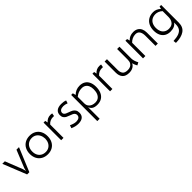

<svg xmlns="http://www.w3.org/2000/svg" viewBox="356 -1958 3663 3663"><g transform="rotate(-45 2187.5 -126.5)"><path d="M8.8 -475.6H76.7L213.9 -127Q217.8 -116.2 223.9 -92.8Q230 -69.3 231 -63H232.9Q234.4 -71.8 239.7 -94.2Q245.1 -116.7 248.5 -125L390.6 -475.6H459L260.3 2.4H200.2Z M511.7 -235.8Q511.7 -310.5 542 -367.7Q572.3 -424.8 627.7 -456.1Q683.1 -487.3 755.9 -487.3Q827.6 -487.3 881.8 -456.1Q936 -424.8 965.3 -367.7Q994.6 -310.5 993.7 -235.8Q993.7 -161.6 964.1 -105.5Q934.6 -49.3 880.9 -18.6Q827.1 12.2 755.9 12.2Q683.1 12.2 627.7 -18.6Q572.3 -49.3 542 -105.7Q511.7 -162.1 511.7 -235.8ZM928.2 -235.8Q926.3 -293 904.1 -336.4Q881.8 -379.9 843.5 -403.8Q805.2 -427.7 755.9 -427.7Q702.6 -427.7 662.4 -403.8Q622.1 -379.9 600.1 -335.9Q578.1 -292 578.1 -234.9Q578.1 -179.2 600.1 -136.7Q622.1 -94.2 662.4 -71Q702.6 -47.9 755.9 -47.9Q805.7 -47.9 844.2 -71.3Q882.8 -94.7 904.8 -137.2Q926.8 -179.7 928.2 -235.8Z M1317.4 -487.8Q1338.9 -487.8 1361.8 -483.4L1351.1 -421.9Q1337.9 -423.3 1324.7 -423.3Q1281.7 -423.3 1246.1 -407Q1210.4 -390.6 1184.1 -358.9V0H1121.1V-475.6H1167L1177.7 -421.4Q1204.1 -454.1 1239.5 -470.9Q1274.9 -487.8 1317.4 -487.8Z M1420.9 -23.9 1440.9 -83Q1483.4 -64 1515.4 -55.2Q1547.4 -46.4 1576.7 -45.9Q1626.5 -46.9 1652.3 -66.7Q1678.2 -86.4 1678.7 -123.5Q1678.7 -149.9 1664.6 -167Q1650.4 -184.1 1629.9 -194.1Q1609.4 -204.1 1574.2 -216.3Q1531.2 -231 1504.9 -244.9Q1478.5 -258.8 1459.7 -285.4Q1440.9 -312 1440.9 -355Q1441.4 -420.4 1484.9 -454.8Q1528.3 -489.3 1609.9 -489.3Q1675.3 -489.3 1724.6 -469.7L1706.1 -410.6Q1651.9 -431.6 1609.9 -431.6Q1559.6 -431.2 1531.7 -412.1Q1503.9 -393.1 1502 -357.4Q1502 -335 1514.6 -320.1Q1527.3 -305.2 1546.1 -296.4Q1564.9 -287.6 1598.6 -275.4Q1643.1 -260.3 1671.1 -245.4Q1699.2 -230.5 1719.5 -200.9Q1739.7 -171.4 1739.7 -123.5Q1739.7 -57.1 1698 -22.5Q1656.2 12.2 1576.7 12.2Q1537.6 11.7 1500.5 3.2Q1463.4 -5.4 1420.9 -23.9Z M2314 -248.5Q2314 -168.9 2288.3 -110.6Q2262.7 -52.2 2212.4 -20.5Q2162.1 11.2 2089.8 11.2Q2020.5 11.2 1982.7 -13.4Q1944.8 -38.1 1929.7 -83.5V229.5H1866.2L1866.7 -475.6H1911.1L1928.2 -414.6Q1961.9 -450.7 2006.3 -469.5Q2050.8 -488.3 2102.5 -488.3Q2170.4 -488.3 2217.8 -459.5Q2265.1 -430.7 2289.6 -376.7Q2314 -322.8 2314 -248.5ZM2247.6 -249.5Q2247.6 -302.7 2230.5 -342.5Q2213.4 -382.3 2180.2 -403.8Q2147 -425.3 2100.1 -425.3Q2051.8 -425.3 2012.5 -410.6Q1973.1 -396 1929.7 -361.3V-189.5Q1929.7 -139.6 1952.4 -107.4Q1975.1 -75.2 2012.2 -60.5Q2049.3 -45.9 2093.3 -45.9Q2136.7 -45.9 2171.4 -67.4Q2206.1 -88.9 2226.8 -134.5Q2247.6 -180.2 2247.6 -249.5Z M2636.7 -487.8Q2658.2 -487.8 2681.2 -483.4L2670.4 -421.9Q2657.2 -423.3 2644 -423.3Q2601.1 -423.3 2565.4 -407Q2529.8 -390.6 2503.4 -358.9V0H2440.4V-475.6H2486.3L2497.1 -421.4Q2523.4 -454.1 2558.8 -470.9Q2594.2 -487.8 2636.7 -487.8Z M3157.7 19Q3128.4 -32.2 3116.2 -81.1Q3108.9 -60.1 3088.6 -39.1Q3068.4 -18.1 3034.2 -3.7Q3000 10.7 2953.6 10.7Q2856 10.7 2812.3 -40Q2768.6 -90.8 2768.6 -177.2V-475.1H2831.5V-186Q2831.5 -122.1 2860.6 -84.2Q2889.6 -46.4 2968.8 -46.4Q3005.9 -46.4 3036.6 -60.3Q3067.4 -74.2 3086.7 -105Q3106 -135.7 3106 -184.1V-475.6H3168.9V-161.1Q3169.4 -89.8 3213.4 -10.7Z M3729.5 -297.9V0H3666.5V-275.4Q3666.5 -343.3 3639.9 -386Q3613.3 -428.7 3552.2 -429.2Q3505.4 -428.7 3464.4 -409.4Q3423.3 -390.1 3393.1 -356.9L3392.6 0H3329.6L3330.6 -475.6H3375L3390.6 -419.9Q3450.2 -488.3 3552.7 -488.3Q3610.8 -488.3 3650.6 -463.9Q3690.4 -439.5 3710 -396.5Q3729.5 -353.5 3729.5 -297.9Z M4294.4 -475.6V0Q4294.4 120.1 4212.9 177.2Q4131.3 234.4 3982.9 235.4L3975.1 177.2Q4069.3 172.9 4125.2 150.9Q4181.2 128.9 4206.3 88.1Q4231.4 47.4 4231.4 -17.1V-65.4Q4209 -27.8 4166 -8.3Q4123 11.2 4062 11.2Q3995.6 11.2 3947 -17.8Q3898.4 -46.9 3872.3 -100.8Q3846.2 -154.8 3846.2 -228Q3846.2 -308.1 3875.5 -366.7Q3904.8 -425.3 3959.5 -456.8Q4014.2 -488.3 4088.4 -488.3Q4132.3 -488.3 4168.2 -472.2Q4204.1 -456.1 4239.3 -424.3L4251.5 -475.6ZM4231.4 -210.9V-372.1Q4201.2 -401.4 4164.8 -415.8Q4128.4 -430.2 4094.7 -430.2Q4038.1 -430.2 3997.1 -406.7Q3956.1 -383.3 3934.3 -339.1Q3912.6 -294.9 3912.6 -233.4Q3912.6 -180.7 3931.6 -138.9Q3950.7 -97.2 3988.8 -72.8Q4026.9 -48.3 4081.5 -48.3Q4127.9 -48.3 4161.9 -68.1Q4195.8 -87.9 4213.6 -124.8Q4231.4 -161.6 4231.4 -211.4Z"/></g></svg>

Font: Selawik Semilight
Style: Regular
Weight: 300
Designer: Aaron Bell
Foundry: Microsoft Corporation
Version: Version 1.01